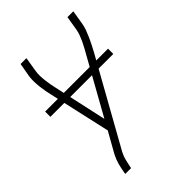

<svg xmlns="http://www.w3.org/2000/svg" viewBox="-215 -627 930 930"><g transform="rotate(-45 250.0 -162.5)"><path d="M83 205 84 198Q88 173 94.5 148.5Q101 124 113 101L172 -4L101 -320Q97 -337 94 -353.5Q91 -370 89 -387Q87 -404 86.5 -421.5Q86 -439 88 -457L101 -530H141L129 -457Q126 -440 126.5 -423.5Q127 -407 129 -391Q131 -375 133.5 -359.5Q136 -344 140 -328L200 -55L358 -338Q366 -352 374 -366.5Q382 -381 389 -396Q396 -411 401.5 -426Q407 -441 410 -457L422 -530H462L450 -457Q447 -439 440.5 -421.5Q434 -404 426.5 -387Q419 -370 410.5 -353.5Q402 -337 393 -320L148 119Q138 138 133 158Q128 178 124 198L123 205ZM22 -247V-283H453V-247Z"/></g></svg>

Font: Iosevka Curly XLtObl
Style: Regular
Weight: 200
Italic angle: -9°
Monospace: yes
Designer: Belleve Invis
Foundry: Belleve Invis
Version: Version 11.1.0; ttfautohint (v1.8.3)